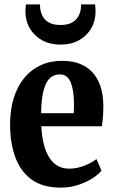

<svg xmlns="http://www.w3.org/2000/svg" viewBox="-20 -845 516 876"><path d="M257 11Q175.5 11 124.5 -25.8Q73.5 -62.5 49.8 -127.8Q26 -193 26 -277.5Q26 -345 43 -398.8Q60 -452.5 91.2 -490Q122.5 -527.5 166 -547.5Q209.5 -567.5 263 -567.5Q352.5 -567.5 401 -515.8Q449.5 -464 451.5 -367Q451.5 -332.5 449.5 -309.8Q447.5 -287 444.5 -269H168.5Q171 -222.5 180 -186.5Q189 -150.5 205 -125.8Q221 -101 243.5 -88.2Q266 -75.5 295.5 -75.5Q331 -75.5 366 -89.5Q401 -103.5 420 -119.5L443 -67Q430.5 -49.5 402.2 -31.5Q374 -13.5 336.5 -1.2Q299 11 257 11ZM167.5 -328.5H316.5Q317 -339.5 317.2 -350.2Q317.5 -361 317.5 -371.5Q317.5 -432 302.8 -468.8Q288 -505.5 252.5 -505.5Q234.5 -505.5 219.5 -497.2Q204.5 -489 193.2 -469.5Q182 -450 175.2 -415.8Q168.5 -381.5 167.5 -328.5ZM256 -641.5Q208 -641.5 172.2 -661.2Q136.5 -681 116.2 -715.2Q96 -749.5 96 -793Q96 -802 96.8 -810.2Q97.5 -818.5 98.5 -825H162.5Q162.5 -821 162.8 -816.2Q163 -811.5 163.5 -806Q166 -787 175.2 -769.8Q184.5 -752.5 204.2 -741.8Q224 -731 256 -731Q288.5 -731 308 -741.8Q327.5 -752.5 337 -769.8Q346.5 -787 349 -806Q349.5 -811.5 349.8 -816.2Q350 -821 350 -825H413.5Q414.5 -818.5 415.2 -810.2Q416 -802 416 -793Q416 -749.5 396 -715.2Q376 -681 340.2 -661.2Q304.5 -641.5 256 -641.5Z"/></svg>

Font: Merriweather 24pt SemiCondensed
Style: Bold
Weight: 700
Width: 4
Designer: Eben Sorkin
Foundry: Eben Sorkin
Version: Version 2.100